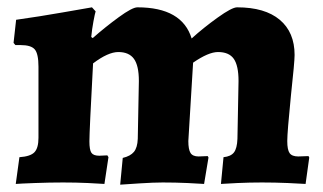

<svg xmlns="http://www.w3.org/2000/svg" viewBox="-20 -498 882 524"><path d="M356 -119 359 -277Q359 -319 345.5 -337.5Q332 -356 303 -356Q275 -356 234 -325Q224 -140 224 -112Q224 -89 229.5 -81Q235 -73 251 -73L273 -74L276 -69L265 4Q253 3 220 1.5Q187 0 152 0Q116 0 75.5 1.5Q35 3 23 4L33 -69Q63 -71 74 -82.5Q85 -94 85 -122V-316Q85 -351 75 -363Q65 -375 36 -375H22L17 -381L24 -444Q88 -453 150.5 -464Q213 -475 231 -478L241 -467Q239 -461 235 -439.5Q231 -418 229 -397L233 -394Q267 -424 304 -451Q341 -478 355 -478Q477 -478 503 -393Q535 -422 574 -450Q613 -478 627 -478Q703 -478 743.5 -444Q784 -410 784 -348Q784 -329 774 -237Q764 -137 764 -113Q764 -89 770.5 -80Q777 -71 794 -71L822 -72L824 -68L814 4Q801 3 765.5 1.5Q730 0 695 0Q662 0 628.5 1.5Q595 3 583 4L590 -69Q610 -71 618.5 -82Q627 -93 628 -119L631 -277Q631 -319 618 -337.5Q605 -356 575 -356Q549 -356 507 -327L494 -113Q494 -90 500 -80.5Q506 -71 522 -71L547 -72L549 -68L537 4Q525 3 491.5 1.5Q458 0 424 0Q400 0 360.5 2.5Q321 5 308 6L315 -67Q336 -72 345.5 -83.5Q355 -95 356 -119Z"/></svg>

Font: Alegreya ExtraBold
Style: Regular
Weight: 800
Designer: Juan Pablo del Peral
Foundry: Huerta Tipografica
Version: Version 2.007; ttfautohint (v1.6)